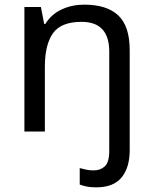

<svg xmlns="http://www.w3.org/2000/svg" viewBox="-20 -566 658 826"><path d="M394 240Q370 240 353 236.5Q336 233 323 228V157Q337 161 351 164Q365 167 383 167Q412 167 431 149.5Q450 132 450 83V-344Q450 -472 331 -472Q242 -472 207.5 -422.5Q173 -373 173 -279V0H85V-536H156L170 -463H175Q201 -505 245.5 -525.5Q290 -546 342 -546Q440 -546 489 -499.5Q538 -453 538 -350V80Q538 155 503 197.5Q468 240 394 240Z"/></svg>

Font: Noto Sans Osmanya
Style: Regular
Weight: 400
Designer: Monotype Design Team
Foundry: Monotype Imaging Inc.
Version: Version 2.001; ttfautohint (v1.8.4.7-5d5b)